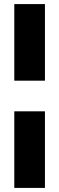

<svg xmlns="http://www.w3.org/2000/svg" viewBox="-20 -720 290 940"><path d="M50 -325H200V-700H50ZM50 200H200V-175H50Z"/></svg>

Font: LS-VG5000 Bold
Style: Regular
Weight: 400
Designer: Justin Bihan, 2021
Foundry: Justin Bihan, 2021
Version: Version 1.000;Glyphs 3.1.2 (3151)